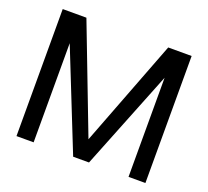

<svg xmlns="http://www.w3.org/2000/svg" viewBox="-123 -872 1109 1023"><g transform="rotate(20 432.0 -360.0)"><path d="M387.2 0 163.1 -562V0H65.9V-720.2H200.2L432.1 -115.2L664.1 -720.2H796.9V0H701.2V-562L477.1 0Z"/></g></svg>

Font: Aspekta 450
Style: Regular
Weight: 450
Designer: Ivo Dolenc
Version: Version 2.000